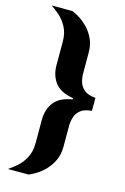

<svg xmlns="http://www.w3.org/2000/svg" viewBox="-133 -803 660 1013"><g transform="rotate(15 196.5 -296.5)"><path d="M18 150Q38 137 62.5 116Q87 95 105.5 61.5Q124 28 124 -20V-147Q124 -204 154 -243Q184 -282 253 -293V-300Q184 -311 154 -350Q124 -389 124 -446V-573Q124 -621 105.5 -654.5Q87 -688 62.5 -709Q38 -730 18 -743H132Q149 -736 172.5 -721.5Q196 -707 218.5 -683.5Q241 -660 256 -628Q271 -596 271 -554V-441Q271 -415 278.5 -391.5Q286 -368 306.5 -351.5Q327 -335 367 -332V-261Q327 -258 306.5 -241.5Q286 -225 278.5 -201.5Q271 -178 271 -152V-39Q271 3 256 35Q241 67 218.5 90.5Q196 114 172.5 128.5Q149 143 132 150Z"/></g></svg>

Font: Saira Expanded
Style: Bold
Weight: 700
Width: 7
Designer: Hector Gatti with collaboration of the Omnibus-Type team
Foundry: Omnibus-Type
Version: Version 1.100; ttfautohint (v1.8.3)